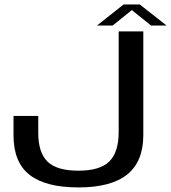

<svg xmlns="http://www.w3.org/2000/svg" viewBox="-20 -812 747 838"><path d="M322.5 6Q465 6 535.2 -50.5Q605.5 -107 605.5 -222.5V-675H498V-236Q498 -147.5 457 -107.2Q416 -67 322 -67Q228 -67 187.5 -106.5Q147 -146 147 -231.5V-306H39V-221Q39 -103.5 109.2 -48.8Q179.5 6 322.5 6ZM403 -700.5H471.5L555.5 -768L639.5 -700.5H707L590 -792.5H519.5Z"/></svg>

Font: Anybody SemiExpanded
Style: Regular
Weight: 400
Width: 6
Designer: Tyler Finck
Foundry: Etcetera Type Company
Version: Version 1.113;gftools[0.9.25]